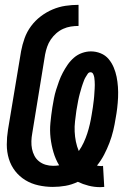

<svg xmlns="http://www.w3.org/2000/svg" viewBox="-20 -763 540 792"><path d="M394 9Q369 9 345.5 3Q322 -3 301 -13Q276 -1 250 3.5Q224 8 198 8Q168 8 138.5 1.5Q109 -5 84.5 -20Q60 -35 42.5 -57.5Q25 -80 16.5 -108Q8 -136 8 -166.5Q8 -197 13 -228L67 -552Q72 -579 81.5 -605.5Q91 -632 108 -655Q125 -678 148 -695.5Q171 -713 197 -724Q223 -735 250 -739Q277 -743 304 -743V-656Q288 -656 272 -653.5Q256 -651 240.5 -644Q225 -637 212 -625.5Q199 -614 189.5 -600Q180 -586 174.5 -570Q169 -554 166 -538L113 -213Q110 -197 109.5 -180.5Q109 -164 112 -149Q115 -134 122 -120.5Q129 -107 141 -97.5Q153 -88 168 -83.5Q183 -79 199 -79Q206 -79 212 -79.5Q218 -80 224 -81Q209 -106 200.5 -135Q192 -164 188.5 -194.5Q185 -225 188 -256.5Q191 -288 196 -320Q199 -338 202.5 -356.5Q206 -375 211.5 -392.5Q217 -410 223.5 -428Q230 -446 239 -463Q248 -480 259 -496Q270 -512 285 -525Q300 -538 318.5 -544.5Q337 -551 355 -551Q376 -551 395.5 -543Q415 -535 428 -519.5Q441 -504 449 -485Q457 -466 461 -446Q465 -426 466.5 -404.5Q468 -383 467 -361Q466 -339 463.5 -317.5Q461 -296 457 -275Q453 -249 447 -224Q441 -199 431.5 -174Q422 -149 409.5 -125Q397 -101 380 -80Q384 -79 388.5 -78.5Q393 -78 397 -78Q399 -78 401 -78Q403 -78 405 -79L410 8Q406 8 402 8.5Q398 9 394 9ZM305 -140Q317 -157 325.5 -175.5Q334 -194 340 -212.5Q346 -231 350.5 -250.5Q355 -270 358 -289Q359 -297 360.5 -304.5Q362 -312 363 -320Q364 -328 365 -335.5Q366 -343 367 -351Q368 -359 368.5 -366.5Q369 -374 369.5 -382Q370 -390 370.5 -397.5Q371 -405 371 -412.5Q371 -420 370.5 -428Q370 -436 369 -443Q368 -450 364.5 -457.5Q361 -465 353 -465Q346 -465 341.5 -458Q337 -451 333 -444.5Q329 -438 326.5 -431Q324 -424 321.5 -417.5Q319 -411 317 -404Q315 -397 313 -390Q311 -383 309 -376Q307 -369 305.5 -362Q304 -355 302.5 -348Q301 -341 300 -334Q299 -327 297.5 -320Q296 -313 295 -306Q292 -284 289.5 -262.5Q287 -241 288 -220Q289 -199 293 -179Q297 -159 305 -140Z"/></svg>

Font: Iosevka Slab Oblique
Style: Bold
Weight: 700
Italic angle: -9°
Monospace: yes
Designer: Belleve Invis
Foundry: Belleve Invis
Version: Version 11.1.1; ttfautohint (v1.8.3)